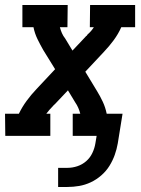

<svg xmlns="http://www.w3.org/2000/svg" viewBox="-42 -540 562 763"><path d="M189 203V127H226Q246 127 265.5 120.5Q285 114 300.5 100.5Q316 87 325 68Q334 49 337 30L342 0H247V-88H277Q274 -100 269 -111.5Q264 -123 257 -133L228 -181L176 -126Q174 -125 173.5 -124Q173 -123 172 -122H171Q170 -120 169 -119Q168 -118 167 -117Q160 -110 154 -103Q148 -96 142 -88H158V0H-21L-22 -88H33Q46 -115 64 -139.5Q82 -164 103 -186L177 -265L130 -341Q118 -362 107 -384.5Q96 -407 91 -432H47V-520H227L226 -432H196Q199 -420 204 -408.5Q209 -397 217 -387L246 -339L298 -394Q299 -395 299.5 -396Q300 -397 302 -398H303Q304 -400 304.5 -401Q305 -402 306 -403Q314 -410 320 -417Q326 -424 331 -432H315L316 -520H495V-432H440Q428 -405 410 -380.5Q392 -356 371 -334L297 -255L343 -179Q356 -158 366.5 -135.5Q377 -113 382 -88H445L426 30Q422 53 414 75.5Q406 98 393 119Q380 140 360.5 157Q341 174 318.5 184.5Q296 195 272.5 199Q249 203 226 203Z"/></svg>

Font: Iosevka Curly Slab Semibold
Style: Italic
Weight: 600
Italic angle: -9°
Monospace: yes
Designer: Belleve Invis
Foundry: Belleve Invis
Version: Version 22.1.2; ttfautohint (v1.8.4)